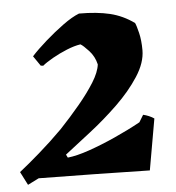

<svg xmlns="http://www.w3.org/2000/svg" viewBox="-46 -564 567 617"><g transform="rotate(-5 237.5 -255.0)"><path d="M20 12 -2 -31Q26 -53 64 -86Q102 -119 140 -157Q174 -193 204 -229Q234 -265 254 -297Q274 -329 277 -354Q271 -380 253.5 -399Q236 -418 227 -423Q207 -420 182.5 -410Q158 -400 136 -387.5Q114 -375 102 -365L94 -366L72 -398Q91 -419 120 -444.5Q149 -470 178.5 -491.5Q208 -513 231 -522Q289 -522 330.5 -512Q372 -502 408 -476Q412 -468 418 -443.5Q424 -419 424 -387Q424 -347 395.5 -303Q367 -259 323.5 -217Q280 -175 233 -138.5Q186 -102 150 -74L155 -64Q184 -67 224.5 -81Q265 -95 309.5 -115Q354 -135 394 -157L408 -180Q417 -178 426.5 -174Q436 -170 443 -165L414 0Q326 -2 235 -3.5Q144 -5 56 -6Z"/></g></svg>

Font: Labrada ExtraBold
Style: Italic
Weight: 800
Italic angle: -7°
Designer: Mercedes Jáuregui
Foundry: Omnibus-Type Team
Version: Version 1.000; ttfautohint (v1.8.4.7-5d5b)